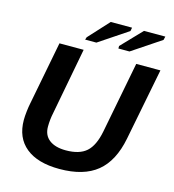

<svg xmlns="http://www.w3.org/2000/svg" viewBox="-127 -988 998 1104"><g transform="rotate(15 371.5 -436.5)"><path d="M336 -103Q417 -103 458.5 -140Q500 -177 517 -264L599 -688H743L659 -259Q632 -121 552 -55.5Q472 10 328 10Q198 10 128 -47Q58 -104 58 -210Q58 -232 61.5 -262Q65 -292 69 -310L142 -688H286L211 -292Q202 -250 202 -208Q202 -157 237.5 -130Q273 -103 336 -103ZM279 -747 284 -762 395 -883H522L518 -862L346 -747ZM477 -747V-762L593 -883H720L715 -862L543 -747Z"/></g></svg>

Font: Libra Sans Modern
Style: Bold Italic
Weight: 700
Italic angle: -12°
Foundry: Stefan Peev, Context Ltd
Version: Version 1.000